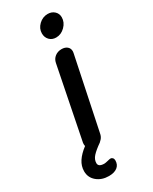

<svg xmlns="http://www.w3.org/2000/svg" viewBox="-218 -745 762 955"><g transform="rotate(-30 163.0 -267.5)"><path d="M295 -644Q295 -615 272.5 -592.5Q250 -570 221 -570Q198 -570 183.5 -585Q169 -600 169 -623Q169 -651 191 -672Q213 -693 242 -693Q265 -693 280 -679Q295 -665 295 -644ZM258 -470Q258 -464 257 -461L171 -48Q168 -31 158 -20Q153 -14 147 -9Q114 14 97.5 32Q81 50 81 71Q81 93 115 93Q121 93 135 89.5Q149 86 153 86Q160 86 165 91.5Q170 97 170 106Q170 131 152.5 144.5Q135 158 104 158Q63 158 35.5 135Q8 112 8 76Q8 46 25 20Q42 -6 75 -31Q73 -39 74 -49L156 -461Q160 -482 176 -494.5Q192 -507 214 -507Q234 -507 246 -497Q258 -487 258 -470Z"/></g></svg>

Font: Mali Medium
Style: Italic
Weight: 500
Italic angle: -10°
Version: Version 1.000; ttfautohint (v1.6)